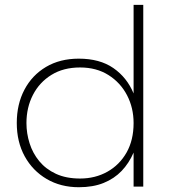

<svg xmlns="http://www.w3.org/2000/svg" viewBox="-20 -762 715 784"><path d="M302 2.5Q228 2.5 170.8 -31Q113.5 -64.5 81 -123.5Q48.5 -182.5 48.5 -260Q48.5 -336.5 79.8 -395.8Q111 -455 168 -488.8Q225 -522.5 301.5 -522.5Q387.5 -522.5 443 -484Q498.5 -445.5 525.5 -380.5V-742H565V0H525.5V-139Q507 -96 476.8 -64.2Q446.5 -32.5 403.2 -15Q360 2.5 302 2.5ZM307 -33Q369 -33 418.5 -60.8Q468 -88.5 496.8 -139.2Q525.5 -190 525.5 -259.5Q525.5 -321.5 498.8 -373Q472 -424.5 423 -455.5Q374 -486.5 307 -486.5Q239 -486.5 190 -456.2Q141 -426 114.5 -374.5Q88 -323 88 -259.5Q88 -217.5 100.8 -177Q113.5 -136.5 140.2 -104Q167 -71.5 208.5 -52.2Q250 -33 307 -33Z"/></svg>

Font: Argentum Novus ExtraLight
Style: Regular
Weight: 250
Designer: Julieta Ulanovsky (font) & Cristiano Sobral (main changes)
Foundry: Julieta Ulanovsky (font) & Cristiano Sobral (main changes)
Version: Version 3.00;November 27, 2020;FontCreator 13.0.0.2655 64-bi